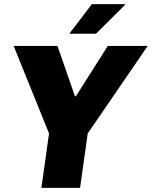

<svg xmlns="http://www.w3.org/2000/svg" viewBox="-20 -908 734 928"><path d="M180 0 217 -263 46 -686H258L342 -443H347L501 -686H694L404 -263L367 0ZM315 -745 424 -888H583L585 -885L444 -745Z"/></svg>

Font: Chivo Medium ExtraBold
Style: Italic
Weight: 800
Italic angle: -8.05°
Version: Version 2.002